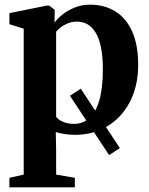

<svg xmlns="http://www.w3.org/2000/svg" viewBox="-20 -569 643 826"><path d="M449.5 98.5 281 -157 327.5 -187.5 495.5 68ZM20.5 237V196L82 182V-445.5L20.5 -465V-512.5L181.5 -545H191.5L215.5 -526.5L214.5 -471.5Q225.5 -487.5 247.5 -505.5Q269.5 -523.5 300.5 -536.2Q331.5 -549 368 -549Q428.5 -549 475.2 -520.5Q522 -492 548.2 -434.5Q574.5 -377 574.5 -288.5Q574.5 -224 555.2 -169.2Q536 -114.5 499.8 -74Q463.5 -33.5 413.5 -11.2Q363.5 11 302 11Q278 11 254.8 7.2Q231.5 3.5 220 -1L221.5 75.5V182L302 196V237ZM298.5 -36Q336 -36 364 -60.5Q392 -85 407.2 -137Q422.5 -189 422.5 -271Q422.5 -327 414.2 -366.2Q406 -405.5 390.8 -429.8Q375.5 -454 355.5 -465Q335.5 -476 312.5 -476Q290 -476 272 -468.8Q254 -461.5 241.5 -451.5Q229 -441.5 221.5 -433V-67Q229.5 -54.5 250.8 -45.2Q272 -36 298.5 -36Z"/></svg>

Font: Merriweather 72pt
Style: Bold
Weight: 700
Version: Version 2.100